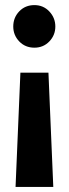

<svg xmlns="http://www.w3.org/2000/svg" viewBox="-20 -525 269 753"><path d="M197 -421Q197 -387 173.5 -362.5Q150 -338 115 -338Q79 -338 55.5 -362.5Q32 -387 32 -421Q32 -456 55.5 -480.5Q79 -505 115 -505Q150 -505 173.5 -480Q197 -455 197 -421ZM189 208H41L60 -240H170Z"/></svg>

Font: Fira Sans Condensed SemiBold
Style: Regular
Weight: 600
Width: 3
Designer: bBox Type GmbH & Carrois Corporate GbR & Edenspiekermann AG
Foundry: bBox Type GmbH & Carrois Corporate GbR & Edenspiekermann AG
Version: Version 4.301